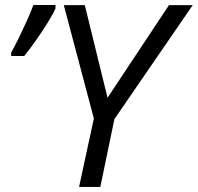

<svg xmlns="http://www.w3.org/2000/svg" viewBox="-20 -734 777 754"><path d="M290.5 0 348.6 -268.6 230.5 -713.9H313L402.3 -350.1L643.6 -713.9H736.8L429.2 -266.1L374 0ZM23.9 -514.2V-527.3Q37.6 -552.2 54 -585.4Q70.3 -618.7 85.7 -652.8Q101.1 -687 111.3 -714.4H197.8V-700.7Q189 -680.2 168 -646.2Q147 -612.3 122.1 -576.7Q97.2 -541 75.2 -514.2Z"/></svg>

Font: Open Sans
Style: Italic
Weight: 400
Italic angle: -12°
Designer: Monotype Design Team
Foundry: Monotype Imaging Inc.
Version: Version 3.000; ttfautohint (v1.8.4)